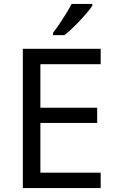

<svg xmlns="http://www.w3.org/2000/svg" viewBox="-20 -964 596 984"><path d="M496 0H97V-714H496V-635H187V-412H478V-334H187V-79H496ZM453 -934Q441 -916 416 -887.5Q391 -859 362.5 -830.5Q334 -802 310 -784H252V-796Q267 -815 284.5 -841Q302 -867 319 -894.5Q336 -922 347 -944H453Z"/></svg>

Font: Noto Sans Palmyrene
Style: Regular
Weight: 400
Designer: Monotype Design Team
Foundry: Monotype Imaging Inc.
Version: Version 2.001; ttfautohint (v1.8.4.7-5d5b)